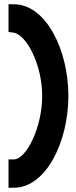

<svg xmlns="http://www.w3.org/2000/svg" viewBox="-20 -715 358 901"><path d="M20 33V166H45C197 166 301 -52 301 -265C301 -478 197 -695 45 -695H20V-565L42 -562C104 -555 178 -411 178 -265C178 -116 103 33 45 33Z"/></svg>

Font: Charger Sport
Style: UltExt
Weight: 1000
Designer: Jasper
Foundry: Cannot Into Space Fonts
Version: Version 1.1